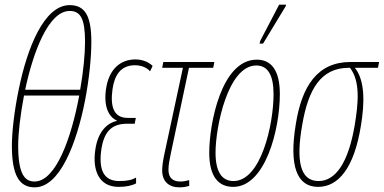

<svg xmlns="http://www.w3.org/2000/svg" viewBox="-20 -792 1647 824"><path d="M31 -166C31 -36 65 12 129 12C237 12 309 -177 345 -361C363 -454 372 -546 372 -612C372 -722 346 -770 279 -770C169 -770 97 -586 61 -411C41 -316 31 -224 31 -166ZM88 -407C123 -572 189 -745 279 -745C325 -745 345 -713 345 -612C345 -561 338 -486 324 -407ZM58 -167C58 -219 67 -298 83 -382H320C287 -204 221 -13 128 -13C85 -13 58 -47 58 -167Z M489 10C521 10 545 5 564 -5V-30C547 -20 527 -15 492 -15C422 -15 403 -67 415 -151C426 -224 457 -261 525 -261H558L563 -286H528C465 -286 453 -339 463 -410C471 -466 496 -512 559 -512C588 -512 611 -501 624 -486L635 -509C618 -526 591 -537 561 -537C497 -537 447 -495 435 -410C424 -334 447 -290 481 -275V-273C434 -262 399 -221 389 -149C376 -62 404 10 489 10Z M750 12C768 12 781 9 792 6V-19C781 -16 769 -13 753 -13C722 -13 703 -29 703 -63C703 -84 707 -103 713 -133L791 -501H895L900 -526H681L676 -501H765L687 -138C679 -102 676 -78 676 -61C676 -12 706 12 750 12Z M1094 -605H1109L1206 -765L1208 -772H1178L1097 -617ZM981 10C1118 10 1181 -235 1181 -388C1181 -491 1144 -536 1082 -536C929 -536 878 -258 878 -137C878 -33 918 10 981 10ZM982 -15C932 -15 905 -55 905 -137C905 -247 958 -511 1080 -511C1129 -511 1154 -470 1154 -388C1154 -257 1100 -15 982 -15Z M1345 10C1433 10 1500 -72 1529 -253C1545 -350 1547 -446 1503 -501H1602L1607 -526H1485C1343 -526 1275 -424 1249 -256C1221 -84 1252 10 1345 10ZM1347 -15C1267 -15 1250 -103 1277 -256C1303 -409 1357 -501 1477 -501H1482C1527 -443 1518 -349 1502 -253C1475 -95 1421 -15 1347 -15Z"/></svg>

Font: Noto Sans ExtraCondensed Thin
Style: Italic
Weight: 100
Width: 2
Italic angle: -12°
Designer: Monotype Design Team
Foundry: Monotype Imaging Inc.
Version: Version 2.013